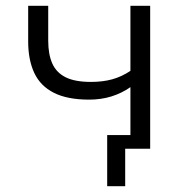

<svg xmlns="http://www.w3.org/2000/svg" viewBox="-20 -512 647 661"><path d="M411 129H349V-47H471V0H411ZM429 0V-212Q399 -191 363.5 -180Q328 -169 287 -169Q212 -169 165.5 -192.5Q119 -216 98 -261Q77 -306 77 -369V-492H146V-372Q146 -325 160 -293.5Q174 -262 206 -246Q238 -230 293 -230Q334 -230 366.5 -239Q399 -248 429 -268V-492H497V0Z"/></svg>

Font: Nunito Sans 8pt Light
Style: Regular
Weight: 300
Version: Version 3.101;gftools[0.9.27]